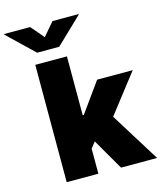

<svg xmlns="http://www.w3.org/2000/svg" viewBox="-219 -1052 966 1150"><g transform="rotate(-15 264.0 -477.0)"><path d="M49.8 0V-727.5H246.1V-362.3H252.9L384.8 -545.9H605.5L419.9 -306.6L610.4 0H386.7L275.4 -192.4L246.1 -155.3V0ZM78.6 -954.1 147.9 -873 217.3 -954.1H379.4V-951.2L216.3 -794.9H79.6L-83.5 -951.2V-954.1Z"/></g></svg>

Font: Inter Black
Style: Regular
Weight: 900
Designer: Rasmus Andersson
Foundry: rsms
Version: Version 4.000;git-a52131595